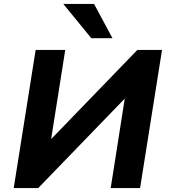

<svg xmlns="http://www.w3.org/2000/svg" viewBox="-20 -960 866 980"><path d="M50 0 162 -705H313L241 -250L242 -251L681 -705H807L695 0H545L617 -458L616 -456L175 0ZM446 -765 303 -940H460L554 -765Z"/></svg>

Font: Nunito Sans 7pt ExtraBold
Style: Italic
Weight: 800
Italic angle: -9°
Designer: Vernon Adams
Foundry: Vernon Adams
Version: Version 3.101;gftools[0.9.27]